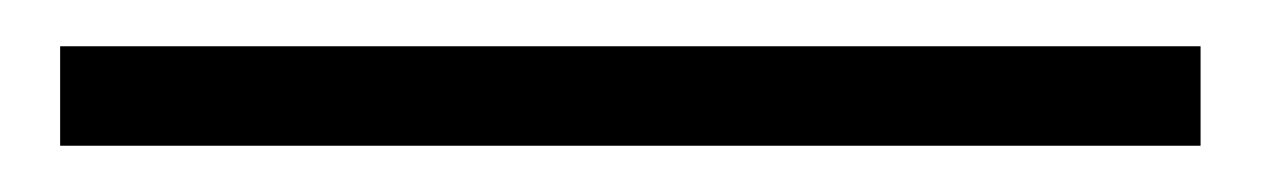

<svg xmlns="http://www.w3.org/2000/svg" viewBox="-20 -20 545 83"><path d="M6 43V0H499V43Z"/></svg>

Font: Mulish Light
Style: Regular
Weight: 300
Designer: Vernon Adams
Foundry: Vernon Adams
Version: Version 3.603; ttfautohint (v1.8.3)